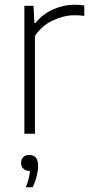

<svg xmlns="http://www.w3.org/2000/svg" viewBox="-20 -565 382 811"><path d="M83 0V-540.5H121.5L125.5 -467.5H129.5Q159.5 -505 203.8 -525Q248 -545 294 -545Q317 -545 336 -541.5V-498Q325.5 -499.5 315.2 -500Q305 -500.5 292.5 -500.5Q250.5 -500.5 203.8 -479Q157 -457.5 127.5 -413V0ZM89 226Q97.5 205 101.5 188.2Q105.5 171.5 106.5 157H105Q88.5 157 78.8 147.5Q69 138 69 123Q69 108 78.2 98.8Q87.5 89.5 103 89.5Q141 89.5 141 135.5Q141 154 135.2 178.5Q129.5 203 117.5 226Z"/></svg>

Font: Encode Sans XLt
Style: Regular
Weight: 200
Designer: Multiple Designers
Foundry: Impallari Type
Version: Version 3.002; ttfautohint (v1.8.3) -l 8 -r 50 -G 200 -x 14 